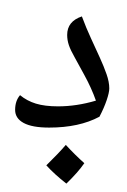

<svg xmlns="http://www.w3.org/2000/svg" viewBox="-20 -592 454 688"><path d="M156.2 -134.8Q95.2 -134.8 64.7 -151.4Q34.2 -168 34.2 -198.2Q34.2 -230.5 51.8 -251Q76.7 -230.5 108.6 -220.7Q140.6 -210.9 188 -210.9Q254.4 -210.9 323.7 -231.4Q308.1 -275.9 282.2 -323.2L248 -385.7Q232.9 -412.1 226.8 -430.2Q220.7 -448.2 220.7 -466.8Q220.7 -515.6 273.4 -533.2Q288.6 -492.2 305.7 -455.3Q322.8 -418.5 337.4 -386.2Q352.1 -354 361.8 -326.2Q371.6 -298.3 371.6 -275.4Q371.6 -260.7 362.3 -233.2Q353 -205.6 336.4 -173.8Q263.7 -134.8 156.2 -134.8ZM218.8 -572.3ZM214.4 -105.5ZM214.4 -83ZM282.2 -7.3Q258.8 26.4 217.8 65.9Q174.8 32.2 146 0.5Q190.9 -43.5 215.8 -72.8Q250.5 -35.2 282.2 -7.3ZM215.3 0.5ZM215.8 -82.5ZM217.8 75.7ZM215.8 -97.2Z"/></svg>

Font: Noto Naskh Arabic UI
Style: Regular
Weight: 400
Designer: Monotype Design team
Foundry: Monotype Imaging Inc.
Version: Version 1.05